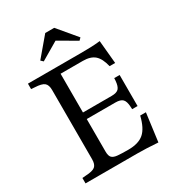

<svg xmlns="http://www.w3.org/2000/svg" viewBox="-215 -1038 1062 1167"><g transform="rotate(-30 316.0 -454.0)"><path d="M549 6Q511 3 471 1.5Q431 0 405 0H41V-38L65 -40Q114 -42 131.5 -56.5Q149 -71 149 -107V-593Q149 -629 131.5 -643.5Q114 -658 65 -660L41 -662V-700H407Q445 -700 479.5 -701Q514 -702 548 -706L563 -544H524Q510 -603 481.5 -628Q453 -653 399 -653H243V-381H444Q480 -381 494 -396Q508 -411 511 -449L512 -467H550V-249H512L511 -268Q509 -305 494.5 -320Q480 -335 444 -335H243V-107Q243 -76 255 -64Q267 -52 294.5 -49.5Q322 -47 369 -47Q441 -47 478.5 -79.5Q516 -112 535 -191H575ZM192 -769 176 -784 286 -914H349L458 -784L443 -769L318 -842H316Z"/></g></svg>

Font: Hedvig Letters Serif 14pt
Style: Regular
Weight: 400
Designer: Alexander Örn & Tor Weibull
Foundry: Kanon Foundry
Version: Version 1.000; ttfautohint (v1.8.4.7-5d5b)